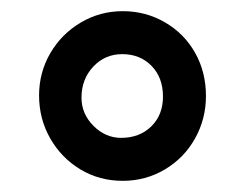

<svg xmlns="http://www.w3.org/2000/svg" viewBox="-20 -853 438 344"><path d="M50 -682Q50 -723 70 -757.5Q90 -792 124.5 -812.5Q159 -833 200 -833Q241 -833 275.5 -813Q310 -793 329.5 -758.5Q349 -724 349 -681Q349 -640 329.5 -605Q310 -570 275.5 -549.5Q241 -529 200 -529Q158 -529 124 -549.5Q90 -570 70 -605Q50 -640 50 -682ZM272 -680Q272 -714 251.5 -735Q231 -756 199 -756Q168 -756 147 -733.5Q126 -711 126 -678Q126 -649 147.5 -627.5Q169 -606 197 -606Q230 -606 251 -626.5Q272 -647 272 -680Z"/></svg>

Font: Arvo
Style: Bold
Weight: 700
Designer: Anton Koovit (Cyrillic Expansion: Cyreal)
Foundry: Anton Koovit, Yassin Baggar
Version: Version 3.000